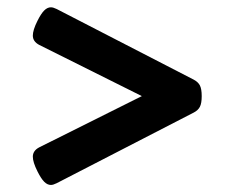

<svg xmlns="http://www.w3.org/2000/svg" viewBox="-20 -552 640 534"><path d="M541 -284.7Q541 -264.6 535.9 -254.9Q530.8 -245.1 518.6 -238.8L137.7 -42.5Q127.9 -37.6 121.6 -37.6Q111.8 -37.6 103 -46.4Q94.2 -55.2 84 -75.7Q71.3 -101.1 71.3 -116.2Q71.3 -132.8 88.9 -142.1L374.5 -284.7L88.9 -427.2Q71.3 -436.5 71.3 -453.1Q71.3 -468.3 84 -493.7Q94.2 -514.2 103 -522.9Q111.8 -531.7 121.6 -531.7Q127.9 -531.7 137.7 -526.9L518.6 -330.6Q530.8 -324.2 535.9 -314.5Q541 -304.7 541 -284.7Z"/></svg>

Font: Courier Prime
Style: Bold
Weight: 700
Designer: Alan Dague-Greene, Quote-Unquote Apps
Foundry: Quote-Unquote Apps
Version: Version 3.018